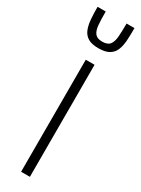

<svg xmlns="http://www.w3.org/2000/svg" viewBox="-210 -735 557 757"><g transform="rotate(30 69.0 -357.0)"><path d="M49 0V-510H89V0ZM69 -574Q38 -574 21 -584.5Q4 -595 -3.5 -614Q-11 -633 -13 -658Q-15 -683 -15 -714H22Q22 -678 24 -653.5Q26 -629 36 -616.5Q46 -604 69 -604Q93 -604 103 -616.5Q113 -629 115 -653.5Q117 -678 117 -714H153Q153 -683 151.5 -658Q150 -633 142.5 -614Q135 -595 117.5 -584.5Q100 -574 69 -574Z"/></g></svg>

Font: Saira UltraCondensed ExtraLight
Style: Regular
Weight: 250
Width: 1
Designer: Hector Gatti with collaboration of the Omnibus-Type team
Foundry: Omnibus-Type
Version: Version 1.101